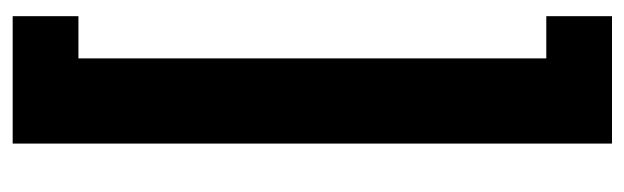

<svg xmlns="http://www.w3.org/2000/svg" viewBox="-378 -490 1033 318"><g transform="rotate(90 139.0 -330.5)"><path d="M6.3 -827.1H217.3V165.5H6.3V56.6H76.2V-718.3H6.3Z"/></g></svg>

Font: Robotiche
Style: Bold
Weight: 700
Designer: Google
Version: Version 2.001150; 2014